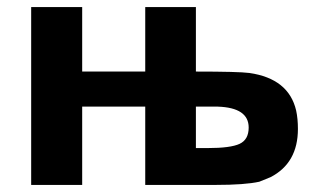

<svg xmlns="http://www.w3.org/2000/svg" viewBox="-20 -522 887 542"><path d="M821 -158Q821 -62 744 -22L712 -9Q671 0 589 0H390V-221H212V0H68V-502H212V-320H390V-502H533V-320Q653 -320 684 -316Q795 -300 816 -210Q821 -187 821 -158ZM566 -104Q631 -104 656.5 -116Q682 -128 682 -162Q682 -218 595 -221H533V-104Z"/></svg>

Font: cwTeXHei
Style: Medium
Weight: 500
Version: Version 1.17